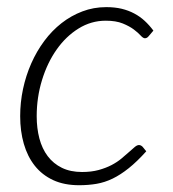

<svg xmlns="http://www.w3.org/2000/svg" viewBox="-20 -526 496 552"><path d="M400.5 -91Q374 -61.5 350.2 -42.5Q326.5 -23.5 303.8 -12.5Q281 -1.5 257.5 2.5Q234 6.5 207.5 6.5Q164.5 6.5 132.8 -8.2Q101 -23 80 -49.5Q59 -76 48.5 -112.5Q38 -149 38 -192Q38 -231.5 46.2 -270.2Q54.5 -309 70 -344Q85.5 -379 107.5 -408.5Q129.5 -438 157 -459.5Q184.5 -481 216.8 -493.2Q249 -505.5 285.5 -505.5Q310 -505.5 329.8 -500.8Q349.5 -496 366 -487.2Q382.5 -478.5 396 -466Q409.5 -453.5 421 -438L407 -421.5Q402.5 -416 396.5 -416Q391.5 -416 384.2 -424Q377 -432 364.8 -441.2Q352.5 -450.5 333 -458.5Q313.5 -466.5 284 -466.5Q242 -466.5 205.8 -444Q169.5 -421.5 142.8 -383.5Q116 -345.5 100.8 -295.8Q85.5 -246 85.5 -192Q85.5 -157.5 93.2 -128Q101 -98.5 117.2 -77Q133.5 -55.5 158 -43.5Q182.5 -31.5 216 -31.5Q242.5 -31.5 263.5 -37.2Q284.5 -43 300.8 -51.5Q317 -60 329.2 -70.2Q341.5 -80.5 351 -89Q360.5 -97.5 367.2 -103.2Q374 -109 379.5 -109Q385 -109 390 -104L400.5 -91Z"/></svg>

Font: Lato 2
Style: Italic
Weight: 300
Italic angle: -7°
Designer: Lukasz Dziedzic with Adam Twardoch and Botio Nikoltchev
Foundry: tyPoland Lukasz Dziedzic
Version: Version 2.015; 2015-08-06; http://www.latofonts.com/